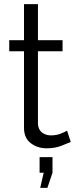

<svg xmlns="http://www.w3.org/2000/svg" viewBox="-20 -717 375 936"><path d="M325 -25Q313 -20 281 -7Q249 6 207 6Q163 6 130 -19Q97 -44 97 -94V-467H25V-521H97V-697H165V-521H285V-467H165V-113Q167 -84 185.5 -70.5Q204 -57 228 -57Q256 -57 278.5 -66.5Q301 -76 307 -80ZM176 199 193 125H173V49H236V125L211 199Z"/></svg>

Font: Raleway
Style: Regular
Weight: 400
Designer: Matt McInerney, Pablo Impallari, Rodrigo Fuenzalida
Foundry: Matt McInerney, Pablo Impallari, Rodrigo Fuenzalida
Version: Version 4.101;RELEASE